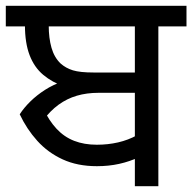

<svg xmlns="http://www.w3.org/2000/svg" viewBox="-27 -642 663 662"><path d="M41 -248Q56 -271 78 -292.5Q100 -314 128 -332Q156 -350 189 -361L196 -343Q153 -358 122 -384Q91 -410 75 -452Q59 -494 59 -555L95 -551H-7V-622H569V-551H105L141 -554Q141 -511 150.5 -477.5Q160 -444 182 -423Q200 -407 224.5 -399.5Q249 -392 296 -392H456L454 -322H313Q272 -322 238 -312Q204 -302 175 -281Q146 -260 120 -225L122 -268Q142 -226 168 -198Q194 -170 228.5 -156.5Q263 -143 307 -143Q345 -143 380 -151Q415 -159 446 -176L452 -100Q420 -85 384 -77Q348 -69 307 -69Q240 -69 189 -92.5Q138 -116 101.5 -156.5Q65 -197 41 -248ZM438 0V-551H342V-622H616V-551H519V0Z"/></svg>

Font: ugurmukhi25
Style: Book
Weight: 400
Designer: Jelle Bosma - Monotype Design Team
Foundry: Monotype Imaging Inc.
Version: Version 2.003